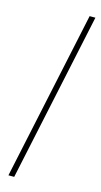

<svg xmlns="http://www.w3.org/2000/svg" viewBox="-119 -798 440 835"><g transform="rotate(15 100.5 -380.0)"><path d="M13 0H39L201 -760H175Z"/></g></svg>

Font: Noto Sans Condensed Thin
Style: Italic
Weight: 100
Width: 3
Italic angle: -12°
Designer: Monotype Design Team
Foundry: Monotype Imaging Inc.
Version: Version 2.013